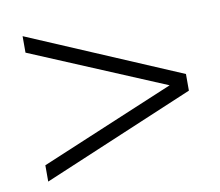

<svg xmlns="http://www.w3.org/2000/svg" viewBox="-58 -542 677 591"><g transform="rotate(-10 280.0 -247.0)"><path d="M47.5 -71 467 -247 47.5 -423V-474.5L522.5 -272.5V-220.5L47.5 -20Z"/></g></svg>

Font: HK Grotesk Light
Style: Italic
Weight: 300
Italic angle: -16°
Designer: Alfredo Marco Pradil
Foundry: Hanken Design Co.
Version: Version 3.001